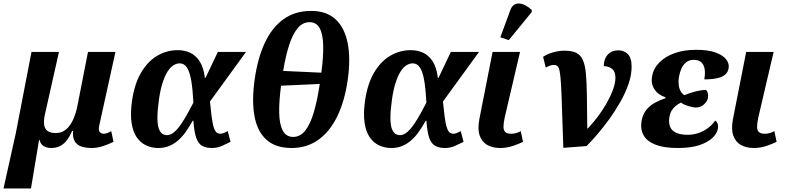

<svg xmlns="http://www.w3.org/2000/svg" viewBox="-68 -831 4487 1091"><path d="M-48 240 22 -75 111 -536H267L187 -180Q179 -144 183 -120.5Q187 -97 203.5 -86Q220 -75 249 -75Q282 -75 306 -94.5Q330 -114 346.5 -149Q363 -184 372 -230L432 -536H588L496 -118Q490 -90 499 -80.5Q508 -71 521 -71Q530 -71 541.5 -75Q553 -79 564 -86L577 -25Q551 -12 518 -1Q485 10 453 10Q423 10 397.5 2.5Q372 -5 358 -26Q344 -47 347 -87H342Q329 -57 313 -35.5Q297 -14 275 -2Q253 10 223 10Q207 10 193.5 5.5Q180 1 170.5 -9Q161 -19 156 -36H154L108 240Z M832 10Q794 10 762 -5Q730 -20 708.5 -51.5Q687 -83 679.5 -134Q672 -185 682 -257Q696 -355 734 -419Q772 -483 826 -514.5Q880 -546 942 -546Q980 -546 1012 -531.5Q1044 -517 1066.5 -482.5Q1089 -448 1096 -389H1100L1170 -536H1330L1125 -254Q1130 -204 1134.5 -169Q1139 -134 1145 -112.5Q1151 -91 1160 -81Q1169 -71 1184 -71Q1192 -71 1201.5 -74.5Q1211 -78 1226 -86L1242 -25Q1220 -14 1193.5 -2Q1167 10 1136 10Q1101 10 1079 -3.5Q1057 -17 1046 -51Q1035 -85 1031 -145H1027Q1008 -111 988 -82.5Q968 -54 944.5 -33.5Q921 -13 893.5 -1.5Q866 10 832 10ZM881 -63Q902 -63 922.5 -81Q943 -99 962.5 -128Q982 -157 999.5 -189Q1017 -221 1031 -248Q1027 -325 1018.5 -374Q1010 -423 994.5 -447Q979 -471 953 -471Q935 -471 917.5 -460Q900 -449 884.5 -425Q869 -401 856 -361Q843 -321 835 -264Q826 -199 826.5 -159Q827 -119 835 -98.5Q843 -78 855 -70.5Q867 -63 881 -63Z M1589 10Q1498 10 1446 -37Q1394 -84 1378 -171Q1362 -258 1379 -379Q1396 -500 1436.5 -587Q1477 -674 1542.5 -721.5Q1608 -769 1700 -769Q1787 -769 1838.5 -721.5Q1890 -674 1907.5 -586.5Q1925 -499 1908 -378Q1891 -258 1849 -171Q1807 -84 1741.5 -37Q1676 10 1589 10ZM1598 -53Q1638 -53 1666.5 -89Q1695 -125 1715 -192.5Q1735 -260 1749 -354L1529 -344Q1517 -254 1518.5 -189Q1520 -124 1539 -88.5Q1558 -53 1598 -53ZM1758 -418Q1770 -508 1768.5 -572.5Q1767 -637 1748.5 -671Q1730 -705 1691 -705Q1652 -705 1623.5 -671Q1595 -637 1575 -575Q1555 -513 1541 -428Z M2156 10Q2118 10 2086 -5Q2054 -20 2032.5 -51.5Q2011 -83 2003.5 -134Q1996 -185 2006 -257Q2020 -355 2058 -419Q2096 -483 2150 -514.5Q2204 -546 2266 -546Q2304 -546 2336 -531.5Q2368 -517 2390.5 -482.5Q2413 -448 2420 -389H2424L2494 -536H2654L2449 -254Q2454 -204 2458.5 -169Q2463 -134 2469 -112.5Q2475 -91 2484 -81Q2493 -71 2508 -71Q2516 -71 2525.5 -74.5Q2535 -78 2550 -86L2566 -25Q2544 -14 2517.5 -2Q2491 10 2460 10Q2425 10 2403 -3.5Q2381 -17 2370 -51Q2359 -85 2355 -145H2351Q2332 -111 2312 -82.5Q2292 -54 2268.5 -33.5Q2245 -13 2217.5 -1.5Q2190 10 2156 10ZM2205 -63Q2226 -63 2246.5 -81Q2267 -99 2286.5 -128Q2306 -157 2323.5 -189Q2341 -221 2355 -248Q2351 -325 2342.5 -374Q2334 -423 2318.5 -447Q2303 -471 2277 -471Q2259 -471 2241.5 -460Q2224 -449 2208.5 -425Q2193 -401 2180 -361Q2167 -321 2159 -264Q2150 -199 2150.5 -159Q2151 -119 2159 -98.5Q2167 -78 2179 -70.5Q2191 -63 2205 -63Z M2775 10Q2731 10 2700.5 -7.5Q2670 -25 2657.5 -61.5Q2645 -98 2656 -155L2731 -536H2887L2800 -164Q2793 -132 2793 -111Q2793 -90 2803.5 -80.5Q2814 -71 2837 -71Q2853 -71 2867 -75.5Q2881 -80 2891 -86L2904 -25Q2882 -14 2847 -2Q2812 10 2775 10ZM2823 -603 2775 -619 2832 -774Q2840 -795 2853 -803.5Q2866 -812 2882.5 -811Q2899 -810 2917.5 -800.5Q2936 -791 2954 -774L2953 -762Z M3018 -508Q3043 -525 3076.5 -534Q3110 -543 3138 -543Q3181 -543 3206 -531Q3231 -519 3244 -490Q3257 -461 3261.5 -410.5Q3266 -360 3267 -284Q3268 -208 3269 -101H3272Q3300 -130 3328 -167Q3356 -204 3378.5 -243.5Q3401 -283 3415 -321Q3429 -359 3429 -390Q3429 -424 3410 -439.5Q3391 -455 3363 -455Q3363 -496 3385.5 -520.5Q3408 -545 3446 -545Q3478 -545 3499.5 -523.5Q3521 -502 3521 -452Q3521 -405 3503.5 -354Q3486 -303 3457 -252Q3428 -201 3394 -154Q3360 -107 3326 -67.5Q3292 -28 3265 -1L3133 9Q3128 -124 3125.5 -211Q3123 -298 3120 -349Q3117 -400 3112.5 -424Q3108 -448 3100 -455Q3092 -462 3078 -462Q3068 -462 3058 -458.5Q3048 -455 3033 -447Z M3784 10Q3705 10 3656.5 -9Q3608 -28 3589 -62.5Q3570 -97 3577 -141Q3584 -181 3604.5 -206.5Q3625 -232 3654 -247.5Q3683 -263 3713 -273L3714 -278Q3671 -292 3650.5 -324Q3630 -356 3637 -396Q3645 -442 3678.5 -476Q3712 -510 3765.5 -529Q3819 -548 3887 -548Q3958 -548 4000 -532Q4042 -516 4059.5 -492Q4077 -468 4072 -443Q4069 -422 4053.5 -408Q4038 -394 4009 -387Q3980 -380 3934 -380Q3940 -414 3936 -438.5Q3932 -463 3917 -477Q3902 -491 3874 -491Q3848 -491 3830.5 -476.5Q3813 -462 3803.5 -440Q3794 -418 3790 -394Q3786 -370 3788.5 -349Q3791 -328 3799.5 -313Q3808 -298 3821 -290Q3853 -304 3886.5 -312Q3920 -320 3943 -320Q3950 -315 3953.5 -304Q3957 -293 3955 -276Q3951 -254 3931.5 -237Q3912 -220 3887 -220Q3871 -220 3844.5 -228Q3818 -236 3801 -248Q3785 -240 3771.5 -229Q3758 -218 3749 -203.5Q3740 -189 3736 -168Q3730 -133 3740 -110Q3750 -87 3775.5 -76Q3801 -65 3840 -65Q3871 -65 3900.5 -75Q3930 -85 3954.5 -103Q3979 -121 3996 -146Q4006 -139 4010 -127Q4014 -115 4011 -100Q4007 -73 3981 -48Q3955 -23 3906.5 -6.5Q3858 10 3784 10Z M4216 10Q4172 10 4141.5 -7.5Q4111 -25 4098.5 -61.5Q4086 -98 4097 -155L4172 -536H4328L4241 -164Q4234 -132 4234 -111Q4234 -90 4244.5 -80.5Q4255 -71 4278 -71Q4294 -71 4308 -75.5Q4322 -80 4332 -86L4345 -25Q4323 -14 4288 -2Q4253 10 4216 10Z"/></svg>

Font: Noto Serif
Style: Italic
Weight: 400
Italic angle: -12°
Designer: Monotype Design Team
Foundry: Monotype Imaging Inc.
Version: Version 2.013